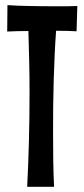

<svg xmlns="http://www.w3.org/2000/svg" viewBox="-20 -720 325 742"><path d="M275.9 -599.1Q260.3 -600.1 240 -600.6Q219.7 -601.1 196.8 -601.1Q193.4 -555.7 191.2 -507.1Q189 -458.5 187.5 -408.4Q186 -358.4 185.5 -307.9Q185.1 -257.3 185.1 -208Q185.1 -151.9 185.8 -99.4Q186.5 -46.9 189 2H85Q89.4 -81.1 91.8 -174.8Q94.2 -268.6 94.2 -363.8Q94.2 -425.8 92.8 -484.9Q91.3 -543.9 89.8 -600.1Q66.4 -600.1 45.4 -599.6Q24.4 -599.1 7.8 -598.1L8.8 -700.2Q26.4 -698.7 48.3 -698Q70.3 -697.3 94.5 -696.8Q118.7 -696.3 144 -696Q169.4 -695.8 193.8 -695.8Q218.3 -695.8 240 -695.8Q261.7 -695.8 278.8 -696.8Z"/></svg>

Font: Mouse Memoirs
Style: Regular
Weight: 400
Version: Version 1.000